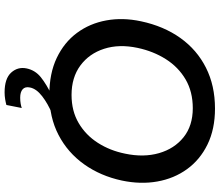

<svg xmlns="http://www.w3.org/2000/svg" viewBox="-81 -685 978 856"><g transform="rotate(90 408.0 -257.0)"><path d="M402 12Q307.5 12 238.2 -21Q169 -54 126.8 -111Q84.5 -168 71 -241.8Q57.5 -315.5 75 -397Q96.5 -498 149.2 -572Q202 -646 281.8 -686.2Q361.5 -726.5 464 -726.5Q555.5 -726.5 623.8 -693.2Q692 -660 734 -602Q776 -544 789.2 -469.2Q802.5 -394.5 785 -311.5Q764.5 -216 712.5 -143Q660.5 -70 581.8 -29Q503 12 402 12ZM403.5 -87Q475 -87 528.8 -118.8Q582.5 -150.5 617 -204.5Q651.5 -258.5 665 -325.5Q682.5 -408 662.8 -476.8Q643 -545.5 591.8 -586.5Q540.5 -627.5 462.5 -627.5Q389 -627.5 334.2 -595.5Q279.5 -563.5 244 -507.8Q208.5 -452 193.5 -381.5Q176 -299 197.5 -232.2Q219 -165.5 272.2 -126.2Q325.5 -87 403.5 -87ZM392 211.5Q330 211.5 303.5 182Q277 152.5 285 113.5Q293 75 324.5 49.8Q356 24.5 408 -0.5L413 -22.5L469 -28.5L486.5 0Q442 18.5 408.8 44.2Q375.5 70 370 98.5Q365.5 120 378 131Q390.5 142 415.5 142Q430 142 442.5 139.8Q455 137.5 461.5 135L448 203.5Q437.5 206.5 422.5 209Q407.5 211.5 392 211.5Z"/></g></svg>

Font: Commissioner Medium
Style: Italic
Weight: 500
Italic angle: -12°
Designer: Kostas Bartsokas
Foundry: Kostas Bartsokas
Version: Version 1.000; ttfautohint (v1.8.3)